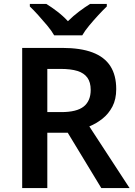

<svg xmlns="http://www.w3.org/2000/svg" viewBox="-20 -958 686 978"><path d="M296 -714Q390 -714 451 -691Q512 -668 542 -621.5Q572 -575 572 -504Q572 -452 552.5 -415Q533 -378 502 -353.5Q471 -329 435 -314L640 0H496L325 -282H221V0H93V-714ZM288 -607H221V-387H292Q371 -387 406.5 -415.5Q442 -444 442 -500Q442 -539 425 -562.5Q408 -586 374.5 -596.5Q341 -607 288 -607ZM256 -778Q243 -801 220.5 -828Q198 -855 174.5 -881Q151 -907 132 -925V-938H216Q242 -922 271.5 -899.5Q301 -877 326 -850Q353 -877 383 -899.5Q413 -922 439 -938H524V-925Q505 -907 481 -881Q457 -855 434.5 -828Q412 -801 399 -778Z"/></svg>

Font: Noto Sans Armenian SemiBold
Style: Regular
Weight: 600
Designer: Monotype Design Team
Foundry: Monotype Imaging Inc.
Version: Version 2.007